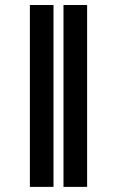

<svg xmlns="http://www.w3.org/2000/svg" viewBox="-20 -730 446 750"><path d="M189 -710.4V0H96.7V-710.4ZM320.3 -710.4V0H228V-710.4Z"/></svg>

Font: Inter Extra Bold
Style: Regular
Weight: 800
Designer: Rasmus Andersson
Foundry: rsms
Version: Version 4.000;git-3c8e0fc